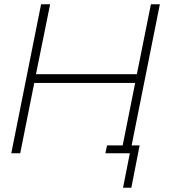

<svg xmlns="http://www.w3.org/2000/svg" viewBox="-20 -720 881 902"><path d="M591 0H549L615 -330.5H141L75 0H33L173 -700H215.5L149 -371.5H623L689 -700H731ZM558 162 590 0H475L483 -37H636L597 162Z"/></svg>

Font: Argentum Sans ExtraLight
Style: Italic
Weight: 200
Italic angle: -11°
Designer: Julieta Ulanovsky (font), Cristiano Sobral (main changes and remaster)
Foundry: Julieta Ulanovsky (font), Cristiano Sobral (main changes and remaster)
Version: Version 2.007;June 15, 2022;FontCreator 14.0.0.2814 64-bit; 